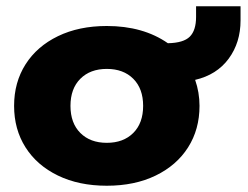

<svg xmlns="http://www.w3.org/2000/svg" viewBox="-20 -578 793 613"><path d="M25 -240Q25 -315 61.5 -372.5Q98 -430 165 -462.5Q232 -495 321 -495Q437 -495 516 -440Q566 -441 586 -461Q606 -481 606 -524V-558H748V-513Q748 -442 710 -390.5Q672 -339 603 -323Q617 -283 617 -240Q617 -165 580.5 -107.5Q544 -50 477 -17.5Q410 15 321 15Q232 15 165 -17.5Q98 -50 61.5 -107.5Q25 -165 25 -240ZM437 -240Q437 -295 405.5 -326.5Q374 -358 321 -358Q268 -358 236.5 -326.5Q205 -295 205 -240Q205 -185 236.5 -153.5Q268 -122 321 -122Q374 -122 405.5 -153.5Q437 -185 437 -240Z"/></svg>

Font: Prompt
Style: Bold
Weight: 700
Designer: Katatrad Team
Foundry: CadsonDemak
Version: Version 1.000